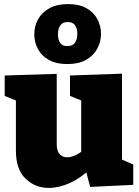

<svg xmlns="http://www.w3.org/2000/svg" viewBox="-20 -906 683 941"><path d="M219 15Q152 15 105 -30.5Q58 -76 58 -167V-433L74 -407L3 -436V-536L258 -544V-199Q258 -167 272 -151Q286 -135 309 -135Q326 -135 347 -144Q368 -153 390 -171L378 -139V-437L394 -407L323 -436V-536L578 -545V-100L556 -133L633 -100V0L422 10L396 -87L423 -79Q374 -32 321 -8.5Q268 15 219 15ZM310 -592Q256 -592 220 -612Q184 -632 166 -665.5Q148 -699 148 -738Q148 -778 166.5 -811.5Q185 -845 222 -865.5Q259 -886 314 -886Q368 -886 403.5 -866Q439 -846 457 -812.5Q475 -779 475 -740Q475 -701 456.5 -667Q438 -633 401.5 -612.5Q365 -592 310 -592ZM310 -680Q336 -680 347.5 -696.5Q359 -713 359 -740Q359 -766 348 -782Q337 -798 312 -798Q287 -798 275.5 -781.5Q264 -765 264 -738Q264 -712 274.5 -696Q285 -680 310 -680Z"/></svg>

Font: Bitter Thin Black
Style: Regular
Weight: 900
Version: Version 3.020